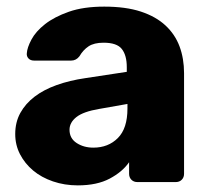

<svg xmlns="http://www.w3.org/2000/svg" viewBox="-20 -550 630 580"><path d="M215 10Q175 10 140 -2Q105 -14 80 -35Q55 -56 40.5 -84Q26 -112 26 -145Q26 -181 41.5 -209Q57 -237 84.5 -258Q112 -279 151 -293Q190 -307 238 -314L363 -333V-347Q363 -383 348 -402Q333 -421 293 -421Q264 -421 247.5 -410Q231 -399 220 -380Q210 -367 195 -367H83Q72 -367 66 -373.5Q60 -380 61 -389Q62 -406 75 -430.5Q88 -455 116 -477Q144 -499 188 -514.5Q232 -530 295 -530Q360 -530 405.5 -515Q451 -500 480 -473Q509 -446 522.5 -409.5Q536 -373 536 -329V-25Q536 -14 529 -7Q522 0 511 0H395Q384 0 377 -7Q370 -14 370 -25V-60Q350 -31 311.5 -10.5Q273 10 215 10ZM262 -104Q307 -104 336 -133Q365 -162 365 -222V-236L280 -221Q232 -213 211 -196.5Q190 -180 190 -158Q190 -132 211.5 -118Q233 -104 262 -104Z"/></svg>

Font: Fz Rubik
Style: Bold
Weight: 700
Designer: Hubert and Fischer
Foundry: Hubert and Fischer
Version: Vit hóa bi FontZin.com